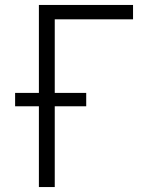

<svg xmlns="http://www.w3.org/2000/svg" viewBox="-20 -755 640 775"><path d="M137 0V-326H41V-380H137V-735H517V-677H201V-380H328V-326H201V0Z"/></svg>

Font: Iosevka Light Extended
Style: Regular
Weight: 300
Width: 7
Monospace: yes
Designer: Belleve Invis
Foundry: Belleve Invis
Version: Version 32.5.0; ttfautohint (v1.8.4)